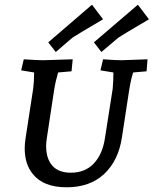

<svg xmlns="http://www.w3.org/2000/svg" viewBox="-20 -785 653 816"><path d="M119 -46Q85 -88 85 -154Q85 -176 89 -200L121 -408Q125 -437 125 -477L70 -486L81 -533Q141 -529 163 -529L289 -533L284 -482L227 -477Q216 -440 210 -402L179 -198Q176 -179 176 -163Q176 -121 194 -92Q220 -51 281 -51Q342 -51 379 -90.5Q416 -130 426 -198L459 -408Q462 -444 462 -477L407 -486L418 -533Q473 -529 496 -529L607 -533L603 -482L546 -477Q537 -451 529 -402L498 -200Q483 -102 422.5 -45.5Q362 11 263 11Q164 11 119 -46ZM566 -765 613 -703Q499 -636 483 -625L411 -564L379 -605ZM371 -765 418 -703Q304 -636 288 -625L217 -564L185 -605Z"/></svg>

Font: Andada SC
Style: Italic
Weight: 400
Italic angle: -8.29999°
Designer: Carolina Giovagnoli
Foundry: Carolina Giovagnoli
Version: Version 1.003